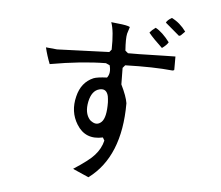

<svg xmlns="http://www.w3.org/2000/svg" viewBox="-54 -765 1027 892"><g transform="rotate(5 460.0 -319.5)"><path d="M779 -647 760 -628Q756 -626 752 -625L686 -681Q691 -693 712 -705Q751 -686 779 -647ZM707 -591Q699 -577 678 -562Q636 -601 614 -628Q625 -642 641 -653Q673 -636 707 -591ZM744 -528V-467Q743 -465 743 -464L736 -462Q647 -471 515 -467L504 -454L505 -377Q531 -324 536 -292V-291Q536 -42 390 66L324 37Q320 35 316 33Q389 -14 412 -41Q440 -72 449 -110L441 -124Q360 -106 319 -173Q283 -231 301 -303Q317 -370 373 -394Q390 -401 436 -403Q453 -425 443 -461L425 -469Q312 -468 165 -442Q150 -480 141 -518L193 -513H194L436 -522L446 -534Q448 -621 433 -661Q496 -655 511 -650Q516 -648 521 -646L511 -614Q506 -591 510 -535L523 -524Q544 -523 691 -527Q721 -528 744 -528ZM447 -317Q439 -351 410 -346Q407 -346 405 -345Q370 -336 359 -284Q348 -230 374 -200Q378 -196 383 -193Q408 -176 429 -196Q451 -217 450 -289Q449 -306 447 -317Z"/></g></svg>

Font: cwTeXYen
Style: Medium
Weight: 500
Version: Version 1.17